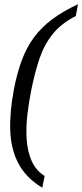

<svg xmlns="http://www.w3.org/2000/svg" viewBox="-20 -737 385 899"><path d="M189 87 178 142Q102 96 66.5 29Q31 -38 28 -125.5Q25 -213 45 -318Q60 -396 82.5 -456Q105 -516 139.5 -562.5Q174 -609 224 -646.5Q274 -684 345 -717L335 -662Q266 -627 226 -576.5Q186 -526 164.5 -461.5Q143 -397 127 -318Q115 -259 108 -198.5Q101 -138 105 -82.5Q109 -27 128.5 17Q148 61 189 87Z"/></svg>

Font: Lisu Bosa ExtraLight
Style: Italic
Weight: 200
Italic angle: -19°
Designer: David Morse, Annie Olsen, Victor Gaultney, Frank Grießhammer (Latin)
Foundry: SIL International
Version: Version 2.000